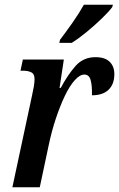

<svg xmlns="http://www.w3.org/2000/svg" viewBox="-20 -786 500 806"><path d="M114 -383Q119 -405 122 -422.5Q125 -440 125 -454Q125 -476 111 -482.5Q97 -489 81 -489H66L76 -536H248L230 -417H235Q265 -473 297.5 -509.5Q330 -546 381 -546Q421 -546 440.5 -526.5Q460 -507 460 -475Q460 -433 436 -409.5Q412 -386 366 -386Q367 -427 360.5 -450Q354 -473 334 -473Q315 -473 293.5 -449Q272 -425 252 -383Q232 -341 214.5 -288.5Q197 -236 185 -179L147 0H32ZM229 -606 232 -619Q255 -649 283.5 -689.5Q312 -730 332 -766H454L451 -756Q437 -737 407.5 -708.5Q378 -680 344 -652Q310 -624 281 -606Z"/></svg>

Font: Noto Serif ExtraCondensed SemiBold
Style: Italic
Weight: 600
Width: 2
Italic angle: -12°
Designer: Monotype Design Team
Foundry: Monotype Imaging Inc.
Version: Version 2.013